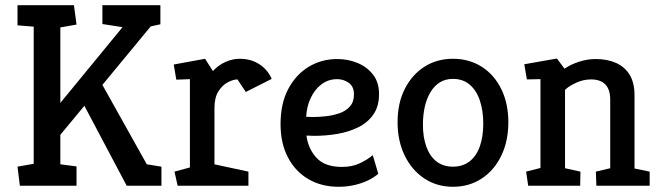

<svg xmlns="http://www.w3.org/2000/svg" viewBox="-20 -711 2529 735"><path d="M56 0 47 -73 109 -84V-609L47 -614V-691H263L273 -617L211 -606V-317L449 -607L372 -619V-691H594V-618L557 -610L372 -386L542 -82L598 -73V0H465L303 -306L211 -195V-82L273 -74V0Z M660 0 648 -54 707 -70V-408L655 -406L645 -464L765 -486L795 -439Q816 -462 843.5 -474Q871 -486 897 -486Q941 -486 973 -465Q1005 -444 1020 -409L921 -359L889 -407Q874 -407 853 -396.5Q832 -386 816.5 -362Q801 -338 801 -298V-82L931 -54V0Z M1276 4Q1211 4 1161 -25Q1111 -54 1082.5 -108Q1054 -162 1054 -236Q1054 -315 1083.5 -370.5Q1113 -426 1162 -455.5Q1211 -485 1271 -485Q1312 -485 1348.5 -470Q1385 -455 1408 -425.5Q1431 -396 1431 -351Q1431 -304 1409.5 -273Q1388 -242 1352 -224Q1316 -206 1272 -198.5Q1228 -191 1183 -191L1153 -192Q1160 -141 1192 -106.5Q1224 -72 1289 -72Q1328 -72 1357.5 -86Q1387 -100 1407 -117L1428 -46Q1414 -33 1391 -21.5Q1368 -10 1338.5 -3Q1309 4 1276 4ZM1152 -264 1177 -263Q1200 -263 1227.5 -266Q1255 -269 1279.5 -277.5Q1304 -286 1319.5 -303.5Q1335 -321 1335 -349Q1335 -380 1315 -394Q1295 -408 1271 -408Q1237 -408 1211 -388.5Q1185 -369 1169.5 -336Q1154 -303 1152 -264Z M1714 4Q1652 4 1604 -28Q1556 -60 1529 -116Q1502 -172 1502 -243Q1502 -317 1530 -371.5Q1558 -426 1605.5 -456Q1653 -486 1714 -486Q1776 -486 1824 -455.5Q1872 -425 1899 -370Q1926 -315 1926 -243Q1926 -171 1899 -115Q1872 -59 1824 -27.5Q1776 4 1714 4ZM1714 -73Q1752 -73 1778 -93.5Q1804 -114 1817 -151Q1830 -188 1830 -238Q1830 -287 1817 -326Q1804 -365 1778 -387Q1752 -409 1714 -409Q1685 -409 1663.5 -395.5Q1642 -382 1627.5 -357.5Q1613 -333 1606 -301.5Q1599 -270 1599 -234Q1599 -185 1612.5 -148.5Q1626 -112 1651.5 -92.5Q1677 -73 1714 -73Z M2002 0 1994 -54 2049 -68V-408L1997 -407L1987 -465L2112 -487L2141 -448Q2164 -464 2196 -474.5Q2228 -485 2261 -485Q2305 -485 2338.5 -470Q2372 -455 2390.5 -424.5Q2409 -394 2409 -347V-66L2467 -54V0H2263L2261 -54L2316 -67V-329Q2316 -369 2297 -388Q2278 -407 2243 -407Q2213 -407 2185 -394Q2157 -381 2143 -367V-67L2202 -54L2201 0Z"/></svg>

Font: Kreon
Style: Regular
Weight: 400
Designer: Julia Petretta
Foundry: Julia Petretta and Eli Heuer
Version: Version 2.002